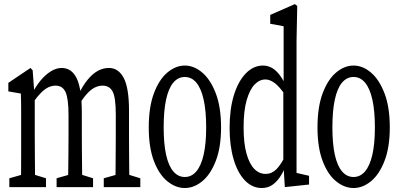

<svg xmlns="http://www.w3.org/2000/svg" viewBox="-20 -920 1957 944"><path d="M25.9 0V-43.5L109.9 -67.4H128.4L206.1 -43.5V0ZM82.5 0Q83.5 -27.3 83.7 -72.8Q84 -118.2 84 -166.5Q84 -214.8 84 -252.4V-310.1Q84 -343.3 84 -367.9Q84 -392.6 83.7 -414.3Q83.5 -436 82.5 -460L21 -470.7V-512.7L129.9 -585.9L140.6 -574.2L150.9 -435.1V-432.6V-252.4Q150.9 -214.8 151.4 -166.5Q151.9 -118.2 152.1 -73.2Q152.3 -28.3 153.3 0ZM258.3 0V-43.5L342.3 -67.4H360.8L437.5 -43.5V0ZM314 0Q314.9 -27.3 315.4 -72Q315.9 -116.7 316.4 -165.5Q316.9 -214.4 316.9 -252.4V-354Q316.9 -435.5 302.2 -467.3Q287.6 -499 253.4 -499Q234.9 -499 217.5 -490.7Q200.2 -482.4 181.9 -464.1Q163.6 -445.8 142.6 -416.5L130.9 -457.5H136.7Q155.3 -495.1 179.2 -523.9Q203.1 -552.7 230 -569.3Q256.8 -585.9 283.2 -585.9Q333 -585.9 357.7 -533.7Q382.3 -481.4 382.3 -364.3V-252.4Q382.3 -213.9 382.8 -165.3Q383.3 -116.7 383.8 -72.5Q384.3 -28.3 384.8 0ZM490.2 0V-43.5L575.2 -67.4H592.3L669.9 -43.5V0ZM546.9 0Q547.9 -27.3 548.1 -72Q548.3 -116.7 548.8 -165.5Q549.3 -214.4 549.3 -252.4V-356.4Q549.3 -440.4 533.9 -469.7Q518.6 -499 484.4 -499Q467.8 -499 450.4 -491.7Q433.1 -484.4 414.8 -466.3Q396.5 -448.2 375 -416.5L359.9 -455.1H365.7Q386.7 -498.5 410.9 -528.1Q435.1 -557.6 461.2 -571.8Q487.3 -585.9 515.1 -585.9Q562.5 -585.9 588.4 -536.6Q614.3 -487.3 614.3 -376V-252.4Q614.3 -213.9 614.7 -165.3Q615.2 -116.7 615.5 -72.5Q615.7 -28.3 616.7 0Z M888.7 4.4Q843.8 4.4 803 -28.6Q762.2 -61.5 736.8 -128.2Q711.4 -194.8 711.4 -293.5Q711.4 -393.6 736.8 -461.4Q762.2 -529.3 803 -563.5Q843.8 -597.7 888.7 -597.7Q933.6 -597.7 974.1 -563.5Q1014.6 -529.3 1040.8 -461.4Q1066.9 -393.6 1066.9 -293.5Q1066.9 -195.3 1040.8 -128.4Q1014.6 -61.5 974.1 -28.6Q933.6 4.4 888.7 4.4ZM888.7 -49.8Q921.9 -49.8 945.3 -77.4Q968.8 -105 981.2 -159.2Q993.7 -213.4 993.7 -293.5Q993.7 -375 981.2 -430.4Q968.8 -485.8 945.3 -513.7Q921.9 -541.5 888.7 -541.5Q855.5 -541.5 832 -513.7Q808.6 -485.8 796.6 -430.4Q784.7 -375 784.7 -293.5Q784.7 -213.4 796.6 -159.2Q808.6 -105 832 -77.4Q855.5 -49.8 888.7 -49.8Z M1267.1 4.4Q1219.7 4.4 1183.8 -33.2Q1147.9 -70.8 1128.4 -137.5Q1108.9 -204.1 1108.9 -291.5Q1108.9 -383.8 1130.1 -452.4Q1151.4 -521 1188.7 -559.3Q1226.1 -597.7 1272.9 -597.7Q1293 -597.7 1311.8 -588.9Q1330.6 -580.1 1348.9 -558.8Q1367.2 -537.6 1384.8 -501H1397L1388.7 -443.4Q1355.5 -493.2 1331.3 -511.2Q1307.1 -529.3 1285.2 -529.3Q1255.9 -529.3 1231.9 -504.6Q1208 -480 1192.9 -428Q1177.7 -376 1177.7 -293.9Q1177.7 -215.8 1191.9 -165Q1206.1 -114.3 1230.2 -89.6Q1254.4 -64.9 1286.1 -64.9Q1315.4 -64.9 1338.4 -87.2Q1361.3 -109.4 1387.2 -162.6L1394.5 -106H1384.8Q1371.6 -70.8 1354 -46.1Q1336.4 -21.5 1315.4 -8.5Q1294.4 4.4 1267.1 4.4ZM1380.4 0 1373 -121.6V-124V-476.1L1374.5 -490.7V-791L1308.6 -803.2V-846.7L1429.7 -899.9L1441.4 -890.6L1438 -719.2V-69.8L1499.5 -55.7V-12.7Z M1718.3 4.4Q1673.3 4.4 1632.6 -28.6Q1591.8 -61.5 1566.4 -128.2Q1541 -194.8 1541 -293.5Q1541 -393.6 1566.4 -461.4Q1591.8 -529.3 1632.6 -563.5Q1673.3 -597.7 1718.3 -597.7Q1763.2 -597.7 1803.7 -563.5Q1844.2 -529.3 1870.4 -461.4Q1896.5 -393.6 1896.5 -293.5Q1896.5 -195.3 1870.4 -128.4Q1844.2 -61.5 1803.7 -28.6Q1763.2 4.4 1718.3 4.4ZM1718.3 -49.8Q1751.5 -49.8 1774.9 -77.4Q1798.3 -105 1810.8 -159.2Q1823.2 -213.4 1823.2 -293.5Q1823.2 -375 1810.8 -430.4Q1798.3 -485.8 1774.9 -513.7Q1751.5 -541.5 1718.3 -541.5Q1685.1 -541.5 1661.6 -513.7Q1638.2 -485.8 1626.2 -430.4Q1614.3 -375 1614.3 -293.5Q1614.3 -213.4 1626.2 -159.2Q1638.2 -105 1661.6 -77.4Q1685.1 -49.8 1718.3 -49.8Z"/></svg>

Font: Scarab Serif
Style: Regular
Weight: 400
Designer: John Roberts
Foundry: Scarab
Version: 1.0